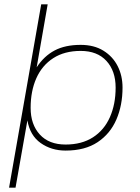

<svg xmlns="http://www.w3.org/2000/svg" viewBox="-20 -688 650 890"><path d="M22 182 171 -668H201L150 -376Q184 -428 233 -454Q282 -480 354 -480Q416 -480 459.5 -453Q503 -426 525.5 -381.5Q548 -337 548 -282Q548 -200 519.5 -134Q491 -68 432.5 -29Q374 10 284 10Q218 10 168.5 -25Q119 -60 107 -130L52 182ZM284 -18Q359 -18 411 -51.5Q463 -85 489.5 -145Q516 -205 516 -282Q516 -359 473.5 -405.5Q431 -452 354 -452Q279 -452 227 -418.5Q175 -385 148.5 -325.5Q122 -266 122 -188Q122 -111 164.5 -64.5Q207 -18 284 -18Z"/></svg>

Font: Gantari Thin
Style: Italic
Weight: 100
Italic angle: -10°
Designer: Anugrah Pasau
Foundry: Lafontype
Version: Version 1.000; ttfautohint (v1.8.4.7-5d5b)